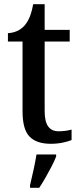

<svg xmlns="http://www.w3.org/2000/svg" viewBox="-20 -679 383 920"><path d="M223 10Q155 10 121.5 -24.5Q88 -59 88 -146V-480H18V-520Q67 -523 97 -556Q112 -573 122 -597Q132 -621 139 -659H194V-536H314V-480H194V-147Q194 -96 211 -73Q228 -50 260 -50Q278 -50 293 -52Q308 -54 323 -58V-8Q310 -2 282.5 4Q255 10 223 10ZM124 208Q132 175 140.5 136Q149 97 155 61H249V71Q241 92 227 119Q213 146 197.5 173Q182 200 168 221H124Z"/></svg>

Font: Noto Serif Tamil SemiCondensed Medium
Style: Italic
Weight: 500
Width: 4
Italic angle: -12°
Designer: Indian Type Foundry, Tom Grace, and the Monotype Design Team
Foundry: Monotype Imaging Inc.
Version: Version 2.003; ttfautohint (v1.8.4.7-5d5b)